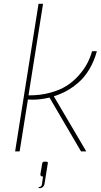

<svg xmlns="http://www.w3.org/2000/svg" viewBox="-20 -800 533 1017"><path d="M192.4 196.8Q188.5 196.8 185.1 195.8Q184.6 195.8 184.1 195.8L185.1 190.9Q199.7 190.9 202.1 176.8L208 134.8H203.1Q198.7 134.8 196.3 131.3Q193.8 127.9 193.8 124.5L203.1 67.9Q204.6 56.2 214.8 56.2H224.1Q233.9 56.2 233.4 63.5L216.8 168Q214.8 184.1 207 190.4Q199.2 196.8 192.4 196.8ZM437 2H409.2L242.2 -283.2Q194.3 -272 153.3 -272Q140.1 -272 127.9 -272.9L84 2H60.1L184.1 -779.8H208L130.9 -294.9H134.8Q194.8 -294.9 246.6 -309.1Q298.3 -323.2 334 -346.2Q369.6 -369.1 397.9 -401.4Q425.8 -433.1 441.9 -463.9Q458 -494.6 467.8 -528.8H493.2Q478.5 -475.6 453.1 -433.1Q427.7 -390.6 396 -363.3Q363.8 -335.4 332.5 -318.4Q301.3 -301.3 265.1 -290Z"/></svg>

Font: Squarion Thin
Style: Italic
Weight: 100
Designer: Natanael Gama
Version: Version 1.00;September 12, 2019;FontCreator 11.5.0.2425 64-b